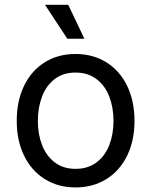

<svg xmlns="http://www.w3.org/2000/svg" viewBox="-20 -781 640 812"><path d="M50.8 -269.5Q50.8 -354 81.8 -418.2Q112.8 -482.4 169.2 -517.6Q225.6 -552.7 299.3 -552.7Q373 -552.7 429.7 -517.6Q486.3 -482.4 517.6 -418.2Q548.8 -354 548.8 -269.5Q548.8 -186 517.6 -122.3Q486.3 -58.6 429.7 -23.4Q373 11.7 299.3 11.7Q226.1 11.7 169.7 -23.4Q113.3 -58.6 82 -122.3Q50.8 -186 50.8 -269.5ZM460 -269.5Q460 -325.7 442.4 -372.1Q424.8 -418.5 388.4 -446.3Q352.1 -474.1 299.3 -474.1Q247.1 -474.1 211.2 -446.5Q175.3 -418.9 157.7 -372.3Q140.1 -325.7 140.1 -269.5Q140.1 -213.9 157.7 -168Q175.3 -122.1 211.2 -94.5Q247.1 -66.9 299.3 -66.9Q352.1 -66.9 388.4 -94.5Q424.8 -122.1 442.4 -168Q460 -213.9 460 -269.5ZM170.4 -760.7H268.6L336.9 -617.2H264.6Z"/></svg>

Font: Raveo Variable
Style: Regular
Weight: 400
Designer: Jakub Foglar, Rasmus Andersson (Inter)
Foundry: Jakubfoglar.com
Version: Version 1.000;Glyphs 3.2.3 (3260)